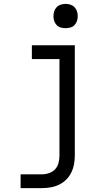

<svg xmlns="http://www.w3.org/2000/svg" viewBox="-20 -753 565 988"><path d="M86 215V144H196Q215 144 233.5 137.5Q252 131 264.5 117Q277 103 281.5 84Q286 65 286 46V-449H144V-520H365V46Q365 69 361 91.5Q357 114 347 134.5Q337 155 321 171Q305 187 284.5 197Q264 207 241.5 211Q219 215 196 215ZM317 -608Q305 -608 292.5 -611.5Q280 -615 271.5 -624Q263 -633 259 -645Q255 -657 255 -670Q255 -683 259 -695Q263 -707 271.5 -716Q280 -725 292.5 -729Q305 -733 318 -733Q330 -733 342.5 -729Q355 -725 363.5 -716Q372 -707 376 -695Q380 -683 380 -670Q380 -657 376 -645Q372 -633 363.5 -624Q355 -615 342.5 -611.5Q330 -608 317 -608Z"/></svg>

Font: Iosevka Pride
Style: Regular
Weight: 400
Monospace: yes
Designer: Belleve Invis
Foundry: Belleve Invis
Version: Version 30.3.1; ttfautohint (v1.8.4)